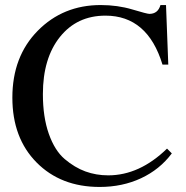

<svg xmlns="http://www.w3.org/2000/svg" viewBox="-20 -726 736 761"><path d="M29 -339Q29 -502 129.5 -604Q230 -706 379 -706Q446 -706 504.5 -688.5Q563 -671 572 -671Q606 -671 616 -706H638L647 -470H624Q565 -664 398 -664Q285 -664 217.5 -579.5Q150 -495 150 -353Q150 -262 173.5 -195.5Q197 -129 236.5 -95.5Q276 -62 318.5 -46.5Q361 -31 409 -31Q533 -31 642 -137L661 -118Q613 -54 539 -19.5Q465 15 375 15Q221 15 125 -82Q29 -179 29 -339Z"/></svg>

Font: MM Ethnic
Style: Regular
Weight: 400
Designer: Khon Soe Zaw Thu
Version: Version 1.00 July 18, 2016, initial release